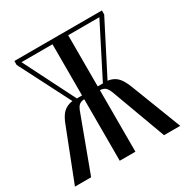

<svg xmlns="http://www.w3.org/2000/svg" viewBox="-163 -832 933 965"><g transform="rotate(-30 303.5 -349.5)"><path d="M406 -379Q438 -375 459 -355Q480 -335 498 -287L609 0H515L402 -307Q391 -338 379.5 -347Q368 -356 351 -357H349V0H258V-357H256Q240 -356 228.5 -347.5Q217 -339 206 -307L92 0H-2L110 -287Q127 -335 148.5 -355Q170 -375 202 -379L50 -676V-699H558V-676ZM258 -379V-676H78L228 -379ZM379 -379 530 -676H349V-379Z"/></g></svg>

Font: Moniqa SemBd Heading
Style: Regular
Weight: 600
Designer: Rajesh Rajput
Foundry: Rajesh Rajput
Version: Version 1.000